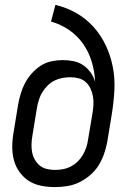

<svg xmlns="http://www.w3.org/2000/svg" viewBox="-20 -755 540 783"><path d="M204 8Q175 8 147.5 2.5Q120 -3 98 -17Q76 -31 60 -53Q44 -75 37 -101Q30 -127 30 -155.5Q30 -184 35 -213L54 -329Q58 -351 64.5 -373Q71 -395 82 -416Q93 -437 109.5 -455.5Q126 -474 146 -487Q166 -500 189.5 -505Q213 -510 235 -510Q258 -510 280 -505.5Q302 -501 319.5 -489Q337 -477 349.5 -459.5Q362 -442 368 -421Q366 -464 354 -503.5Q342 -543 319 -576Q296 -609 262 -632.5Q228 -656 188 -667L206 -735Q253 -724 292.5 -701Q332 -678 362 -644.5Q392 -611 411.5 -569.5Q431 -528 440 -482Q449 -436 446.5 -387.5Q444 -339 436 -290L417 -174Q412 -149 403.5 -125Q395 -101 381 -79Q367 -57 346 -39.5Q325 -22 302 -11Q279 0 253.5 4Q228 8 204 8ZM204 -62Q220 -62 236.5 -65Q253 -68 268.5 -76Q284 -84 296.5 -96Q309 -108 317.5 -122.5Q326 -137 331.5 -153Q337 -169 339 -185L357 -292Q360 -310 361 -327.5Q362 -345 359 -362Q356 -379 349 -394Q342 -409 330 -420Q318 -431 301.5 -435.5Q285 -440 267 -440Q251 -440 234.5 -437Q218 -434 202.5 -426.5Q187 -419 174.5 -406.5Q162 -394 153 -379.5Q144 -365 139 -349Q134 -333 131 -317L112 -201Q109 -184 108.5 -167Q108 -150 111 -134Q114 -118 122 -104Q130 -90 142 -80Q154 -70 170.5 -66Q187 -62 204 -62Z"/></svg>

Font: Iosevka Fixed
Style: Italic
Weight: 400
Italic angle: -9°
Monospace: yes
Designer: Belleve Invis
Foundry: Belleve Invis
Version: Version 33.2.4